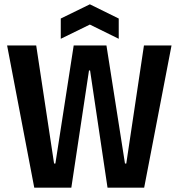

<svg xmlns="http://www.w3.org/2000/svg" viewBox="-20 -871 829 891"><path d="M139 0 13 -660H148L231 -112H237L322 -660H474L560 -112H566L648 -660H776L649 0H479L398 -544H393L311 0ZM262 -691V-785L397 -851L531 -785V-691L397 -757Z"/></svg>

Font: Bricolage Grotesque 72pt SemiCondensed SemiBold
Style: Regular
Weight: 600
Width: 4
Designer: Mathieu Triay
Foundry: Atelier Triay
Version: Version 1.001;gftools[0.9.33.dev8+g029e19f]